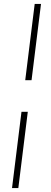

<svg xmlns="http://www.w3.org/2000/svg" viewBox="-20 -777 259 974"><path d="M108 -370 156 -757H188L140 -370ZM41 177 89 -210H121L73 177Z"/></svg>

Font: Aleo ExtraLight
Style: Italic
Weight: 250
Italic angle: -7°
Designer: Alessio Laiso
Foundry: Alessio Laiso
Version: Version 2.001;gftools[0.9.29]